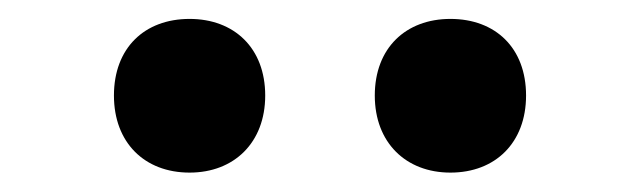

<svg xmlns="http://www.w3.org/2000/svg" viewBox="-20 -806 660 198"><path d="M175.5 -628C221.5 -628 253.5 -659 253.5 -707.5C253.5 -756.5 221.5 -786.5 175.5 -786.5C129 -786.5 97.5 -756.5 97.5 -707.5C97.5 -659 129 -628 175.5 -628ZM366.5 -707.5C366.5 -659 398.5 -628 444.5 -628C491 -628 522.5 -659 522.5 -707.5C522.5 -756.5 491 -786.5 444.5 -786.5C398.5 -786.5 366.5 -756.5 366.5 -707.5Z"/></svg>

Font: Monaspace Argon SemiBold
Style: Regular
Weight: 600
Designer: Riley Cran & the Lettermatic Team
Foundry: Lettermatic
Version: Version 1.000 (Monaspace Argon)